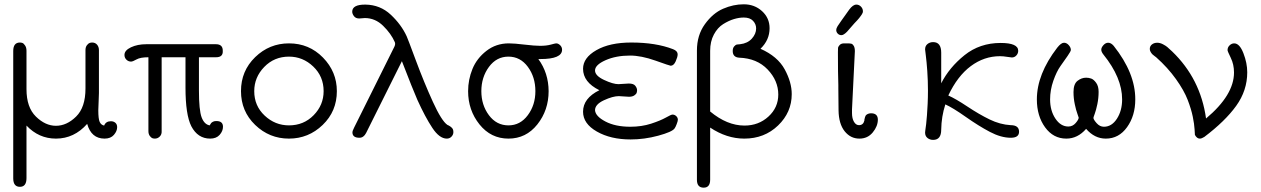

<svg xmlns="http://www.w3.org/2000/svg" viewBox="-20 -635 5814 885"><path d="M41 187V-399.9Q41 -439 71.8 -439Q77.6 -439 83.3 -437Q88.9 -435.1 95.5 -425.5Q102.1 -416 102.1 -400.9V-224.1Q102.1 -140.1 145.5 -97.7Q189 -55.2 237.8 -55.2Q287.6 -55.2 330.8 -97.7Q374 -140.1 374 -227.1V-403.8Q374 -418 380.6 -426.5Q387.2 -435.1 393.1 -437Q398.9 -439 404.8 -439Q418.9 -439 427.5 -429Q436 -418.9 436 -403.8V-206.1Q436 -192.9 434.6 -166.5Q433.1 -140.1 433.1 -127Q433.1 -86.9 439.5 -73Q445.8 -59.1 460 -56.2Q467.8 -76.2 491.2 -76.2Q503.4 -76.2 511.7 -69.1Q520 -62 520 -48.8Q520 -30.8 505.1 -13.4Q490.2 3.9 461.9 3.9Q400.9 3.9 381.8 -64Q321.8 3.9 237.8 3.9Q158.7 3.9 102.1 -56.2V186Q102.1 226.1 71.8 226.1Q41 226.1 41 187Z M553.7 -381.8Q553.7 -402.8 583.7 -417Q613.8 -431.2 654.8 -431.2H975.1Q1007.3 -431.2 1006.8 -400.9Q1008.8 -371.1 976.1 -371.1H897V-217.8Q897 -127 909.4 -94Q921.9 -61 946.8 -57.1Q947.8 -58.1 949.2 -61.5Q950.7 -64.9 953.4 -67.9Q956.1 -70.8 961.9 -74Q967.8 -77.1 977.1 -77.1Q1007.8 -77.1 1007.8 -50.8Q1007.8 -30.8 992.4 -13.4Q977.1 3.9 948.7 3.9Q891.6 3.9 861.8 -53.2Q835 -106.4 835 -231V-371.1H725.1V-30.8Q726.1 -15.6 716.6 -5.9Q707 3.9 693.8 3.9Q688 3.9 682.4 2Q676.8 0 670.4 -8.5Q664.1 -17.1 664.1 -30.8V-371.1Q627 -371.1 609.4 -361.1Q591.8 -351.1 584 -351.1Q571.8 -351.1 562.7 -359.9Q553.7 -368.7 553.7 -381.8Z M1312 -435.1Q1404.8 -435.1 1468.8 -369.6Q1532.7 -304.2 1532.7 -214.8Q1532.7 -122.1 1467.3 -59.1Q1401.9 3.9 1311.8 3.9Q1221.7 3.9 1156.2 -59.1Q1090.8 -122.1 1090.8 -215.1Q1090.8 -308.1 1156.2 -371.6Q1221.7 -435.1 1312 -435.1ZM1151.9 -214.8Q1151.9 -147 1200 -102.1Q1248 -57.1 1312 -57.1Q1379.9 -57.1 1425.8 -104Q1471.7 -150.9 1471.7 -214.8Q1471.7 -282.7 1423.8 -328.4Q1376 -374 1312 -374Q1244.1 -374 1198 -326.4Q1151.9 -278.8 1151.9 -214.8Z M1603.5 -581.1Q1603.5 -614.3 1664.6 -613.8Q1732.4 -612.8 1781 -567.4Q1829.6 -522 1854.5 -467.8Q1858.4 -460 1896.5 -357.4Q1934.6 -254.9 1975.1 -166Q2015.6 -77.1 2042.5 -59.1Q2043.5 -59.1 2048.1 -56.6Q2052.7 -54.2 2055.7 -52Q2058.6 -49.8 2062.3 -46.4Q2065.9 -43 2067.9 -38.1Q2069.8 -33.2 2069.8 -25.9Q2069.8 -14.6 2061.3 -5.4Q2052.7 3.9 2039.6 3.9Q2005.4 3.9 1972.7 -45.7Q1939.9 -95.2 1903.8 -174.8Q1882.8 -222.7 1832.5 -353Q1827.6 -341.8 1667.5 -22Q1656.2 0 1636.7 0Q1604.5 0 1604.5 -24.9Q1604.5 -31.7 1612.8 -47.9L1797.9 -419.9Q1803.7 -432.1 1799.8 -440.9Q1782.7 -480 1746.1 -515.9Q1709.5 -551.8 1661.6 -551.8Q1657.7 -551.8 1649.2 -550.8Q1640.6 -549.8 1635.7 -549.8Q1619.6 -549.8 1611.6 -560.5Q1603.5 -571.3 1603.5 -581.1Z M2137.7 -214.8Q2137.7 -268.1 2157.7 -317.1Q2177.7 -366.2 2222.2 -400.6Q2266.6 -435.1 2325.7 -435.1Q2350.6 -435.1 2397.7 -429.4Q2444.8 -423.8 2469.7 -423.8Q2498.5 -423.8 2519 -429.4Q2539.6 -435.1 2543.5 -435.1Q2553.2 -435.1 2562 -426.5Q2570.8 -418 2570.8 -405.8Q2570.8 -362.8 2470.7 -362.8H2461.4Q2508.3 -298.8 2508.8 -214.8Q2508.8 -127 2456.8 -61.5Q2404.8 3.9 2323.7 3.9Q2242.7 3.9 2190.2 -61.5Q2137.7 -127 2137.7 -214.8ZM2323.7 -57.1Q2377.9 -57.1 2412.8 -104Q2447.8 -150.9 2447.8 -214.8Q2447.8 -279.8 2413.1 -326.9Q2378.4 -374 2323.5 -374Q2268.6 -374 2233.6 -326.4Q2198.7 -278.8 2198.7 -214.8Q2198.7 -150.9 2233.6 -104Q2268.6 -57.1 2323.7 -57.1Z M2667.5 -120.1Q2667.5 -182.1 2742.7 -219.2Q2667.5 -256.3 2667.5 -317.9Q2667.5 -368.7 2729 -403.8Q2790.5 -439 2889.6 -439Q3003.4 -439 3082.5 -408.2Q3103.5 -400.4 3103.5 -383.8Q3103.5 -372.6 3094.5 -352.3Q3085.4 -332 3071.3 -332Q3067.4 -332 3001.5 -355.5Q2935.5 -378.9 2884.3 -378.9Q2819.3 -378.9 2771 -357.4Q2722.7 -335.9 2722.7 -310.1Q2722.7 -286.1 2764.2 -266.6Q2805.7 -247.1 2830.6 -247.1Q2836.4 -247.1 2853.5 -248.5Q2870.6 -250 2878.4 -250Q2900.4 -250 2908.4 -239.5Q2916.5 -229 2916.5 -219.2Q2916.5 -213.4 2914.6 -207.3Q2912.6 -201.2 2903.6 -195.1Q2894.5 -189 2879.4 -189Q2872.6 -189 2856.4 -190.4Q2840.3 -191.9 2832.5 -191.9Q2804.7 -191.9 2763.7 -172.9Q2722.7 -153.8 2722.7 -127Q2724.6 -99.1 2770.5 -75Q2816.4 -50.8 2885.7 -50.8Q2937.5 -50.8 2981 -64.9Q3024.4 -79.1 3049.1 -93Q3073.7 -106.9 3079.6 -106.9Q3089.4 -106.9 3096.9 -99.9Q3104.5 -92.8 3104.5 -83Q3104.5 -77.1 3099.1 -63Q3093.8 -48.8 3089.4 -43Q3078.1 -26.9 3013.9 -9.5Q2949.7 7.8 2886.7 7.8Q2794.9 7.8 2731.2 -28.6Q2667.5 -64.9 2667.5 -120.1Z M3192.4 193.8V-401.9Q3192.4 -472.7 3229 -523.4Q3265.6 -574.2 3313 -594.7Q3360.4 -615.2 3408.2 -615.2Q3458 -615.2 3492.7 -583.5Q3527.3 -551.8 3527.3 -504.9Q3527.3 -450.7 3485.4 -410.2Q3564.5 -375 3596.9 -315.4Q3629.4 -255.9 3629.4 -201.2Q3629.4 -117.2 3566.4 -56.6Q3503.4 3.9 3410.6 3.9Q3329.6 3.9 3253.4 -46.9V192.9Q3253.4 230 3223.6 230Q3192.4 230 3192.4 193.8ZM3253.4 -121.1Q3331.5 -56.2 3411.6 -56.2Q3476.6 -56.2 3522 -97.7Q3567.4 -139.2 3567.4 -199.2Q3567.4 -263.2 3518.3 -314.7Q3469.2 -366.2 3387.2 -369.1Q3357.4 -371.1 3357.4 -399.9Q3357.4 -414.1 3364.5 -421.6Q3371.6 -429.2 3376 -429.7Q3380.4 -430.2 3391.6 -431.2Q3425.8 -435.1 3445.6 -457Q3465.3 -479 3465.3 -503.9Q3465.3 -523.9 3450.9 -539.1Q3436.5 -554.2 3408.2 -554.2Q3387.2 -554.2 3363.3 -547.1Q3339.4 -540 3313.5 -523.9Q3287.6 -507.8 3270.5 -475.8Q3253.4 -443.8 3253.4 -400.9Z M3834.5 -497.1Q3834.5 -503.9 3840.8 -514.4Q3847.2 -524.9 3894.5 -590.8Q3911.6 -613.8 3927.2 -613.8Q3939.5 -613.8 3948.5 -604.5Q3957.5 -595.2 3957.5 -583Q3957.5 -580.1 3957 -578.1Q3956.5 -576.2 3954.8 -573Q3953.1 -569.8 3951.7 -567.4Q3950.2 -564.9 3946.8 -560.5Q3943.4 -556.2 3940.4 -552Q3937.5 -547.9 3930.9 -541Q3924.3 -534.2 3918.2 -527.6Q3912.1 -521 3902.8 -510Q3893.6 -499 3884.3 -488.8Q3868.2 -472.7 3858.2 -472.9Q3848.1 -473.1 3841.3 -480.2Q3834.5 -487.3 3834.5 -497.1ZM3842.3 -394Q3842.3 -407.2 3842.8 -413.6Q3843.3 -419.9 3850.3 -427.5Q3857.4 -435.1 3871.1 -435.1H3886.2Q3897.5 -435.1 3903.8 -433.6Q3910.2 -432.1 3915.3 -423.6Q3920.4 -415 3920.4 -398.9L3907.2 -130.9V-113.8Q3907.2 -88.9 3916.3 -73.5Q3925.3 -58.1 3939.5 -58.1Q3959.5 -58.1 3964.4 -80.1V-84Q3965.3 -86.9 3965.8 -89.4Q3966.3 -91.8 3967.3 -95.5Q3968.3 -99.1 3970.2 -102.1Q3972.2 -105 3975.8 -107.4Q3979.5 -109.9 3984.4 -111.3Q3989.3 -112.8 3995.1 -112.8Q4025.9 -112.8 4026.4 -84Q4026.4 -53.2 4002.9 -24.7Q3979.5 3.9 3941.4 3.9Q3900.4 3.9 3873.3 -30Q3846.2 -64 3845.2 -126L3844.2 -226.1V-242.2Q3842.3 -295.9 3842.3 -394Z M4244.1 -23.9Q4244.1 -23.9 4245.1 -34.2Q4247.1 -45.4 4249 -63.2Q4251 -81.1 4252.7 -103.5Q4254.4 -126 4255.9 -156.5Q4257.3 -187 4257.3 -216.8Q4257.3 -262.7 4254.2 -307.4Q4251 -352.1 4247.6 -377.9Q4244.1 -403.8 4244.1 -407.2Q4244.1 -423.3 4255.1 -432.1Q4266.1 -440.9 4281.2 -440.9Q4318.4 -440.9 4318.4 -392.1V-251Q4355.5 -324.2 4425.8 -380.6Q4496.1 -437 4592.3 -437Q4673.3 -437 4673.3 -400.9Q4673.3 -388.7 4664.8 -379.4Q4656.2 -370.1 4644 -370.1Q4640.1 -370.1 4622.1 -373Q4604 -376 4589.4 -376Q4516.1 -376 4454.6 -330.1Q4393.1 -284.2 4351.1 -194.8Q4385.3 -179.7 4439.2 -143.8Q4493.2 -107.9 4541.3 -84.5Q4589.4 -61 4638.2 -58.1Q4677.2 -58.1 4677.2 -27.8Q4677.2 0 4639.2 0Q4594.2 0 4542.7 -27.1Q4491.2 -54.2 4431.6 -96.2Q4372.1 -138.2 4337.4 -153.8Q4319.3 -97.7 4318.4 -37.1Q4318.4 9.8 4281.2 9.8Q4266.1 9.8 4255.1 1Q4244.1 -7.8 4244.1 -23.9Z M4759.3 -176.8Q4759.3 -293 4853 -415Q4871.1 -438 4884.3 -438Q4896.5 -438 4906.2 -427Q4916 -416 4916 -404.8Q4916 -398.9 4901.1 -377.4Q4886.2 -356 4868.2 -330.6Q4850.1 -305.2 4835.2 -262.7Q4820.3 -220.2 4820.3 -176.8Q4820.3 -125 4844.7 -88.4Q4869.1 -51.8 4904.3 -51.8Q4924.3 -51.8 4938.2 -67.9Q4952.1 -84 4952.1 -92.8Q4952.1 -94.7 4946 -110.8Q4939.9 -127 4934.1 -154.5Q4928.2 -182.1 4928.2 -210.9Q4928.2 -248 4946.8 -262.5Q4965.3 -276.9 4986.3 -276.9Q4998.5 -276.9 5009.8 -272.9Q5021 -269 5032.5 -253.4Q5043.9 -237.8 5043.9 -211.9Q5043.9 -183.1 5038.1 -155Q5032.2 -127 5026.1 -110.6Q5020 -94.2 5020 -91.8Q5020 -84 5034.7 -67.4Q5049.3 -50.8 5068.4 -50.8Q5104.5 -50.8 5128.4 -87.9Q5152.3 -125 5152.3 -176.8Q5152.3 -276.9 5065.9 -383.8Q5056.2 -396 5056.2 -406Q5056.2 -416 5066.2 -427Q5076.2 -438 5087.9 -438Q5101.1 -438 5113.3 -423.8Q5213.4 -297.9 5212.9 -176.8Q5212.9 -101.6 5175 -48.8Q5137.2 3.9 5077.1 3.9Q5025.4 3.9 4986.3 -41Q4947.3 3.9 4895 3.9Q4835 3.9 4797.1 -48.3Q4759.3 -100.6 4759.3 -176.8Z M5279.8 -409.2Q5279.8 -422.4 5289.8 -430.2Q5299.8 -438 5314 -438Q5327.1 -438 5340.6 -430.9Q5354 -423.8 5360.1 -418.5Q5366.2 -413.1 5382.8 -397.9Q5513.7 -272 5539.1 -88.9Q5668 -196.8 5668 -300.8Q5668 -337.9 5653.1 -368.4Q5638.2 -398.9 5638.2 -403.8Q5638.2 -417 5647.7 -426Q5657.2 -435.1 5668.9 -435.1Q5693.8 -435.1 5711.4 -389.6Q5729 -344.2 5729 -301.8Q5729 -217.8 5678 -147Q5627 -76.2 5531.2 -3.9Q5519 3.9 5510.3 3.9Q5497.1 3.9 5487.8 -13.2Q5487.8 -14.2 5486.3 -38.6Q5484.9 -63 5478 -96.9Q5471.2 -130.9 5454.6 -174.3Q5438 -217.8 5400.4 -270.5Q5362.8 -323.2 5309.1 -371.1Q5308.1 -372.1 5302.5 -376Q5296.9 -379.9 5292.5 -384Q5288.1 -388.2 5283.9 -395.3Q5279.8 -402.3 5279.8 -409.2Z"/></svg>

Font: CMU Typewriter Text
Style: Light
Weight: 200
Version: Version 0.7.0